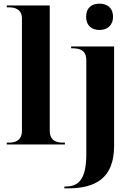

<svg xmlns="http://www.w3.org/2000/svg" viewBox="-20 -790 737 1050"><path d="M524 -626C564 -626 598 -649 598 -698C598 -749 564 -770 524 -770C483 -770 451 -749 451 -698C451 -649 483 -626 524 -626ZM17 0H335V-10H323C294 -10 252 -18 252 -75V-760H17V-750H29C57 -750 100 -742 100 -689V-75C100 -18 58 -10 29 -10H17ZM332 240H352C499 240 604 187 604 8V-536H369V-526H372C415 -526 452 -517 452 -460V52C452 188 412 230 339 230H332Z"/></svg>

Font: Noto Serif Display
Style: Bold
Weight: 700
Designer: Monotype Design Team
Foundry: Monotype Imaging Inc.
Version: Version 2.009